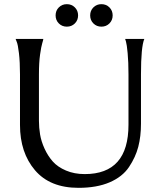

<svg xmlns="http://www.w3.org/2000/svg" viewBox="-20 -887 768 922"><path d="M76 -530Q76 -589 71 -631.5Q66 -674 60 -687L55 -700H188Q188 -696 183 -680Q178 -664 172.5 -625.5Q167 -587 167 -530V-307Q167 -274 172.5 -241Q178 -208 194 -173Q210 -138 233.5 -111.5Q257 -85 297 -68Q337 -51 387 -51Q597 -51 597 -288V-530Q597 -589 593 -631.5Q589 -674 585 -687L581 -700H673Q657 -662 657 -530V-293Q657 -232 644 -182Q631 -132 599.5 -85Q568 -38 506.5 -11.5Q445 15 357 15Q220 15 148 -69.5Q76 -154 76 -287ZM339.5 -774.5Q324 -759 301 -759Q278 -759 262.5 -774.5Q247 -790 247 -813Q247 -836 262.5 -851.5Q278 -867 301 -867Q324 -867 339.5 -851.5Q355 -836 355 -813Q355 -790 339.5 -774.5ZM505.5 -774.5Q490 -759 467 -759Q444 -759 428.5 -774.5Q413 -790 413 -813Q413 -836 428.5 -851.5Q444 -867 467 -867Q490 -867 505.5 -851.5Q521 -836 521 -813Q521 -790 505.5 -774.5Z"/></svg>

Font: Coconat
Style: Regular
Weight: 400
Designer: Sara Lavazza
Foundry: Collletttivo
Version: Version 1.000;Glyphs 3.2 (3217)